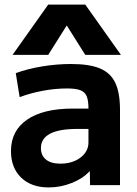

<svg xmlns="http://www.w3.org/2000/svg" viewBox="-20 -810 600 840"><path d="M28 -149Q28 -238 98.5 -286.5Q169 -335 299 -335H367Q367 -371 359 -389.5Q351 -408 331 -415.5Q311 -423 273 -423Q222 -423 168 -413Q114 -403 66 -385L49 -490Q101 -509 164.5 -519.5Q228 -530 291 -530Q371 -530 417.5 -510.5Q464 -491 484.5 -447.5Q505 -404 505 -329V0H374L373 -60H371Q343 -29 294 -9.5Q245 10 193 10Q117 10 72.5 -33Q28 -76 28 -149ZM244 -94Q297 -94 332 -120.5Q367 -147 367 -187V-246H319Q159 -246 159 -162Q159 -130 181 -112Q203 -94 244 -94ZM191 -790H353L509 -570H353L273 -697H271L191 -570H35Z"/></svg>

Font: Enso
Style: Bold
Weight: 700
Designer: Coji Morishita
Foundry: UNDERFOREST DESIGN
Version: Version 1.000